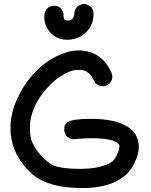

<svg xmlns="http://www.w3.org/2000/svg" viewBox="-20 -951 762 971"><path d="M395 0Q227 0 145 -69Q33 -168 33 -304Q33 -382 70 -457Q108 -540 175.5 -603.5Q243 -667 332 -691Q354 -696 376 -696Q484 -696 535 -601Q548 -580 548 -562Q548 -546 537 -532Q522 -515 501 -515Q468 -515 455 -544Q453 -549 442 -567Q441 -567 440 -569Q435 -576 428 -582Q426 -582 420.5 -586.5Q415 -591 413 -592Q394 -597 393.5 -597.5Q393 -598 391 -598Q372 -598 366 -597Q336 -597 285 -564Q246 -540 202 -487Q201 -485 198.5 -482.5Q196 -480 188 -468Q144 -406 134 -341L132 -333L133 -335Q131 -326 131 -296Q131 -261 145 -226Q146 -226 146 -225Q176 -163 236 -122Q272 -97 389 -97Q465 -97 518 -118Q521 -118 524 -120Q540 -128 545 -133Q549 -133 555 -141Q556 -143 557 -144Q558 -145 558.5 -146Q559 -147 560 -147L570 -164Q570 -167 572 -170Q583 -187 584 -213Q583 -215 583 -216.5Q583 -218 582 -219Q581 -220 579 -223Q555 -252 438 -252Q395 -251 353 -247Q328 -247 313 -268Q305 -282 305 -297Q305 -300 306 -310.5Q307 -321 322 -333Q346 -350 441 -350Q567 -350 630 -307Q682 -272 682 -207Q682 -172 659 -124Q597 0 395 0ZM321 -750Q246 -750 213 -819Q204 -840 204 -865Q204 -897 226 -914Q239 -922 252 -922Q293 -922 301 -880Q301 -865 303 -859Q305 -847 322 -847Q352 -847 356 -880Q356 -913 385 -926Q396 -931 406 -931Q419 -931 436 -919Q453 -907 453 -880Q453 -819 409 -782Q371 -750 321 -750Z"/></svg>

Font: Bad Comic
Style: Regular
Weight: 400
Designer: GGBotNet
Foundry: f0n7
Version: 0.9